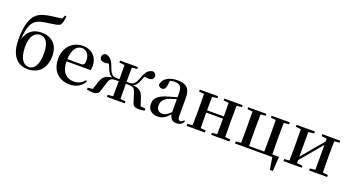

<svg xmlns="http://www.w3.org/2000/svg" viewBox="-59 -1647 4821 2622"><g transform="rotate(20 2351.5 -336.0)"><path d="M318 -17C237 -17 178 -96 178 -264C178 -414 239 -484 317 -484C398 -484 452 -420 452 -262C452 -102 399 -17 318 -17ZM317 16C451 16 572 -69 572 -270C572 -432 472 -520 329 -520C205 -520 134 -464 91 -344C100 -501 134 -580 187 -620C232 -652 285 -662 383 -675C454 -686 510 -692 533 -715C552 -737 562 -782 567 -842L545 -848L524 -796C478 -789 418 -785 368 -776C276 -761 213 -747 159 -696C92 -636 58 -502 58 -334C58 -86 165 16 317 16Z M926 16C1021 16 1092 -28 1135 -103L1118 -117C1080 -69 1032 -42 961 -42C856 -42 780 -110 777 -267H1130C1134 -284 1136 -303 1136 -328C1136 -449 1058 -543 918 -543C780 -543 658 -439 658 -264C658 -81 769 16 926 16ZM778 -300C783 -440 842 -510 914 -510C985 -510 1029 -455 1029 -369C1029 -320 1018 -300 979 -300Z M1462 -499 1539 -491C1540 -436 1541 -353 1541 -286H1500C1449 -286 1417 -301 1382 -397C1347 -497 1311 -534 1249 -543C1217 -534 1200 -515 1200 -485C1200 -449 1229 -428 1270 -428C1293 -428 1312 -431 1331 -436C1339 -422 1347 -407 1355 -385C1379 -318 1404 -287 1441 -273C1349 -262 1309 -233 1283 -153L1245 -36L1172 -28V0C1196 6 1226 10 1252 10C1319 10 1343 -6 1356 -57L1394 -178C1415 -245 1438 -256 1504 -256H1541C1541 -178 1540 -93 1539 -37L1462 -29V0H1721V-29L1646 -37C1645 -93 1644 -178 1644 -256H1680C1746 -256 1769 -245 1790 -178L1829 -57C1842 -6 1865 10 1933 10C1958 10 1987 6 2012 0V-28L1939 -36L1901 -153C1875 -233 1835 -262 1744 -273C1781 -287 1806 -318 1830 -385C1838 -407 1845 -423 1854 -437C1872 -431 1890 -428 1914 -428C1955 -428 1984 -449 1984 -485C1984 -515 1968 -534 1936 -543C1873 -534 1837 -497 1802 -397C1767 -301 1737 -286 1685 -286H1644L1646 -491L1721 -499V-527H1462Z M2474 15C2523 15 2556 -4 2579 -46L2563 -61C2545 -38 2534 -31 2518 -31C2493 -31 2480 -47 2480 -100V-356C2480 -488 2423 -543 2297 -543C2168 -543 2089 -490 2074 -404C2080 -376 2100 -362 2128 -362C2157 -362 2181 -380 2186 -428L2197 -500C2220 -507 2241 -510 2262 -510C2340 -510 2371 -480 2371 -372V-324C2330 -313 2287 -302 2251 -291C2107 -250 2059 -199 2059 -117C2059 -33 2118 16 2200 16C2275 16 2317 -16 2373 -77C2384 -19 2416 15 2474 15ZM2371 -109C2316 -55 2284 -41 2251 -41C2200 -41 2165 -71 2165 -133C2165 -194 2200 -238 2277 -268C2302 -278 2336 -288 2371 -297Z M2978 -499 3052 -492C3053 -437 3054 -356 3054 -295H2810L2812 -491L2886 -499V-527H2620V-499L2695 -491C2696 -435 2697 -351 2697 -296V-232C2697 -177 2696 -93 2695 -37L2620 -29V0H2886V-29L2812 -37C2811 -93 2810 -181 2810 -262H3054C3054 -180 3053 -93 3052 -36L2978 -29V0H3243V-29L3168 -37L3166 -232V-296L3168 -491L3243 -499V-527H2978Z M3324 0H3865L3895 176H3938L3951 -33H3854C3852 -90 3851 -176 3851 -232V-296C3851 -351 3852 -435 3853 -491L3928 -499V-527H3664V-499L3737 -492L3739 -296V-232L3737 -33H3516L3514 -232V-296L3516 -492L3588 -499V-527H3324V-499L3399 -491C3400 -435 3401 -351 3401 -296V-232C3401 -177 3400 -93 3399 -37L3324 -29Z M4401 -499 4478 -490V-449L4328 -271L4211 -131V-490L4293 -499V-527H4027V-499L4102 -491C4103 -435 4104 -351 4104 -296V-232C4104 -177 4103 -93 4102 -37L4027 -29V0H4293V-29L4211 -38V-81L4356 -254L4478 -400V-38L4401 -29V0H4662V-29L4587 -37L4585 -232V-296L4587 -491L4662 -499V-527H4401Z"/></g></svg>

Font: Noto Serif HK SemiBold
Style: Regular
Weight: 600
Designer: Ryoko NISHIZUKA 西塚涼子 (kana & ideographs); Frank Grießhammer (Latin, Greek & Cyrillic); Wenlong ZHANG 张文龙 (bopomofo); San
Foundry: Adobe
Version: Version 2.001;hotconv 1.1.0;makeotfexe 2.6.0